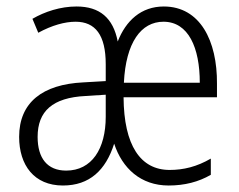

<svg xmlns="http://www.w3.org/2000/svg" viewBox="-20 -562 737 592"><path d="M485 -542C415 -542 368 -498 343 -434C329 -507 287 -542 216 -542C166 -542 118 -526 80 -504L98 -461C140 -484 180 -495 213 -495C274 -495 306 -454 306 -364V-312L237 -308C111 -302 39 -246 39 -140C39 -53 85 10 174 10C256 10 306 -37 332 -119C357 -43 414 10 500 10C549 10 592 -1 630 -23V-73C587 -48 546 -38 503 -38C413 -38 362 -114 361 -262H649V-304C650 -436 597 -542 485 -542ZM484 -495C561 -495 596 -415 596 -307H362C368 -431 415 -495 484 -495ZM244 -266 306 -270V-202C306 -103 263 -36 184 -36C126 -36 96 -74 96 -140C96 -219 142 -261 244 -266Z"/></svg>

Font: Noto Sans Kannada Condensed Light
Style: Regular
Weight: 300
Width: 3
Designer: Jelle Bosma - Monotype Design Team
Foundry: Monotype Imaging Inc.
Version: Version 2.005